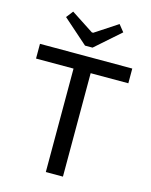

<svg xmlns="http://www.w3.org/2000/svg" viewBox="-133 -999 851 1083"><g transform="rotate(15 292.5 -457.0)"><path d="M342 -690V0H242V-690ZM562 -690V-604H23V-690ZM428 -914 460 -874 315 -746H271L126 -874L157 -914L289 -828H297Z"/></g></svg>

Font: Exo 2 Medium
Style: Regular
Weight: 500
Designer: Natanael Gama
Foundry: Natanael Gama
Version: Version 2.010